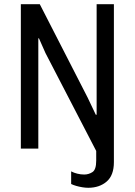

<svg xmlns="http://www.w3.org/2000/svg" viewBox="-20 -706 640 912"><path d="M399 186Q386 186 371 183.5Q356 181 342 177Q328 173 318 168V108Q331 115 347.5 119Q364 123 380 123Q401 123 419 111.5Q437 100 437 57V11L196 -454L165 -524H162V0H79V-686H169L396 -243L435 -161H439V-686H521V64Q521 127 486.5 156.5Q452 186 399 186Z"/></svg>

Font: Chivo Mono Light
Style: Regular
Weight: 300
Monospace: yes
Designer: Hector Gatti
Foundry: Omnibus-Type
Version: Version 1.008